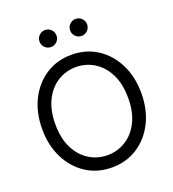

<svg xmlns="http://www.w3.org/2000/svg" viewBox="-166 -1066 1081 1203"><g transform="rotate(-20 374.5 -464.5)"><path d="M374.5 11.7Q278.3 11.7 203.6 -36.6Q128.9 -85 86.4 -169.7Q43.9 -254.4 43.9 -363.3Q43.9 -473.1 86.4 -557.9Q128.9 -642.6 203.6 -690.9Q278.3 -739.3 374.5 -739.3Q471.2 -739.3 545.7 -690.9Q620.1 -642.6 662.6 -557.9Q705.1 -473.1 705.1 -363.3Q705.1 -254.4 662.6 -169.7Q620.1 -85 545.7 -36.6Q471.2 11.7 374.5 11.7ZM374.5 -70.3Q440.4 -70.3 495.6 -104.2Q550.8 -138.2 584 -203.6Q617.2 -269 617.2 -363.3Q617.2 -458 584 -523.7Q550.8 -589.4 495.6 -623.3Q440.4 -657.2 374.5 -657.2Q308.6 -657.2 253.4 -623.3Q198.2 -589.4 165 -523.7Q131.8 -458 131.8 -363.3Q131.8 -269 165 -203.6Q198.2 -138.2 253.4 -104.2Q308.6 -70.3 374.5 -70.3ZM476.6 -828.1Q453.1 -828.1 436.5 -844.7Q419.9 -861.3 419.9 -884.8Q419.9 -908.2 436.5 -924.8Q453.1 -941.4 476.6 -941.4Q500 -941.4 516.6 -924.8Q533.2 -908.2 533.2 -884.8Q533.2 -861.3 516.6 -844.7Q500 -828.1 476.6 -828.1ZM272.5 -828.1Q249 -828.1 232.4 -844.7Q215.8 -861.3 215.8 -884.8Q215.8 -908.2 232.4 -924.8Q249 -941.4 272.5 -941.4Q295.9 -941.4 312.5 -924.8Q329.1 -908.2 329.1 -884.8Q329.1 -861.3 312.5 -844.7Q295.9 -828.1 272.5 -828.1Z"/></g></svg>

Font: Inter Khmer Looped
Style: Regular
Weight: 400
Designer: Rasmus Andersson, Sovichet Tep
Foundry: Anagata Design
Version: Version 1.000